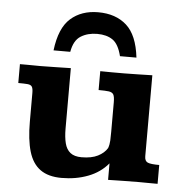

<svg xmlns="http://www.w3.org/2000/svg" viewBox="-51 -734 753 793"><g transform="rotate(5 326.0 -337.5)"><path d="M232.9 10.3Q177.7 10.3 144.5 -13.7Q111.3 -37.6 96.9 -86.4Q82.5 -135.3 82.5 -209.5V-329.1Q82.5 -347.7 77.6 -355Q72.8 -362.3 59.3 -363.5Q45.9 -364.7 21 -364.7V-442.9Q31.7 -442.9 50 -442.9Q68.4 -442.9 84.7 -442.6Q101.1 -442.4 105.5 -442.4Q137.7 -442.9 168.7 -443.4Q199.7 -443.8 231.9 -444.8V-194.3Q231.9 -158.7 238.3 -133.5Q244.6 -108.4 261.2 -95.2Q277.8 -82 307.6 -82Q349.1 -82 375.2 -95.2Q401.4 -108.4 414.1 -129.4Q419.4 -144 420.2 -161.4Q420.9 -178.7 420.9 -197.8V-319.8Q420.9 -342.8 415.8 -351.8Q410.6 -360.8 396.2 -362.8Q381.8 -364.7 354 -364.7V-442.9Q377.4 -442.4 400.4 -442.4Q423.3 -442.4 452.6 -442.4Q482.9 -442.9 512 -443.4Q541 -443.8 569.8 -444.8V-108.9Q569.8 -89.4 582.3 -83.7Q594.7 -78.1 630.4 -78.1V0Q607.9 0 589.8 -0.2Q571.8 -0.5 553.2 -0.5Q521 0 489 0.2Q457 0.5 425.3 1.5Q425.3 -9.8 425.3 -22.9Q425.3 -36.1 425.3 -48.1Q425.3 -60.1 425.3 -66.9Q392.6 -27.8 342.5 -8.8Q292.5 10.3 232.9 10.3ZM324.7 -684.6Q397.5 -684.6 442.4 -644.5Q487.3 -604.5 498 -511.7H429.7Q417.5 -561 392.6 -578.1Q367.7 -595.2 328.6 -595.2Q289.1 -595.2 260.5 -577.4Q231.9 -559.6 223.6 -511.7H154.3Q165.5 -605 210.4 -644.8Q255.4 -684.6 324.7 -684.6Z"/></g></svg>

Font: Kameron
Style: Regular
Weight: 400
Designer: Vernon Adams
Foundry: Vernon Adams
Version: Version 1.100